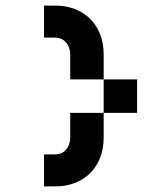

<svg xmlns="http://www.w3.org/2000/svg" viewBox="-20 -669 602 689"><path d="M178 -534C210 -534 232 -508 232 -474V-384H352V-474C352 -579 282 -649 178 -649H138V-534ZM138 0H178C282 0 352 -70 352 -175V-264H232V-175C232 -141 210 -114 178 -115H138ZM352 -264H472V-384H352Z"/></svg>

Font: Grotesk 03
Style: Bold
Weight: 500
Designer: Frank Adebiaye, contributions by Jérémy Landes, Ariel Martín Pérez
Foundry: Velvetyne Type Foundry
Version: Version 3.000;Glyphs 3.1.2 (3150)